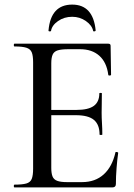

<svg xmlns="http://www.w3.org/2000/svg" viewBox="-20 -815 582 835"><path d="M469 0H43Q40 0 40 -6Q40 -12 43 -12Q77 -12 94.5 -17Q112 -22 118 -37Q124 -52 124 -81V-544Q124 -573 118 -587.5Q112 -602 94.5 -607.5Q77 -613 43 -613Q40 -613 40 -619Q40 -625 43 -625H451Q461 -625 461 -616L463 -490Q463 -487 457.5 -486.5Q452 -486 451 -489Q444 -544 412 -572.5Q380 -601 328 -601H277Q247 -601 231 -596Q215 -591 209 -577.5Q203 -564 203 -540V-85Q203 -61 208.5 -47.5Q214 -34 229 -28.5Q244 -23 271 -23H337Q394 -23 431 -56.5Q468 -90 482 -152Q482 -155 488 -154Q494 -153 494 -150Q490 -123 487 -85Q484 -47 484 -15Q484 0 469 0ZM413 -230Q413 -273 388.5 -293.5Q364 -314 310 -314H165V-337H313Q364 -337 388 -354.5Q412 -372 412 -409Q412 -411 417.5 -411Q423 -411 423 -409Q423 -378 422.5 -361Q422 -344 422 -325Q422 -302 423.5 -279Q425 -256 425 -230Q425 -228 419 -228Q413 -228 413 -230ZM202 -681Q201 -678 195.5 -678.5Q190 -679 191 -683Q201 -795 294 -795Q385 -795 396 -683Q396 -679 390.5 -678.5Q385 -678 385 -681Q380 -705 353.5 -723.5Q327 -742 294 -742Q259 -742 232.5 -723.5Q206 -705 202 -681Z"/></svg>

Font: Cormorant Garamond Light Medium
Style: Regular
Weight: 500
Version: Version 4.001